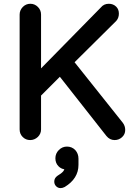

<svg xmlns="http://www.w3.org/2000/svg" viewBox="-20 -718 694 1007"><path d="M83 -39.1V-641.6Q83 -664.1 99.6 -681.6Q116.2 -698.2 139.2 -698.2Q162.1 -698.2 178.7 -681.6Q195.3 -665 195.3 -641.6V-359.4L508.8 -678.7Q524.4 -698.2 550.8 -698.2Q574.2 -698.2 589.8 -682.6Q603.5 -668.9 603.5 -646.5Q603.5 -624 589.8 -608.4L371.1 -391.6L624 -74.2Q636.7 -57.6 636.7 -36.1Q636.7 -13.7 620.1 1.5Q603.5 16.6 581.1 16.6Q555.7 16.6 538.1 -4.9L293.9 -315.4L195.3 -216.8V-39.1Q195.3 -16.6 178.7 0Q161.1 16.6 138.2 16.6Q115.2 16.6 99.1 0.5Q83 -15.6 83 -39.1ZM297.9 268.6Q284.2 268.6 274.4 258.8Q264.6 249 264.6 234.4Q264.6 215.8 281.2 204.1Q302.7 191.4 311.5 180.7Q315.4 175.8 317.4 169.9Q299.8 167 287.1 154.3Q270.5 137.7 270.5 112.3Q270.5 86.9 288.6 68.8Q306.6 50.8 331.1 50.8Q357.4 50.8 375 69.3Q391.6 87.9 391.6 114.3V146.5Q391.6 218.8 319.3 262.7Q307.6 268.6 297.9 268.6Z"/></svg>

Font: FakePearl
Style: SemiBold
Weight: 400
Version: Version 1.2